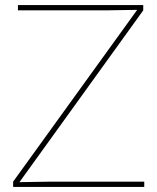

<svg xmlns="http://www.w3.org/2000/svg" viewBox="-20 -740 623 760"><path d="M32 0H551V-21H183L57 -19L547 -699V-720H51V-699H397L523 -701L32 -21Z"/></svg>

Font: Aspekta 50
Style: Regular
Weight: 50
Designer: Ivo Dolenc
Version: Version 2.000